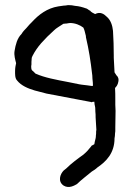

<svg xmlns="http://www.w3.org/2000/svg" viewBox="-20 -511 528 751"><path d="M37 -312C34 -295 40 -276 43 -264C41 -256 39 -244 39 -234C39 -222 38 -205 47 -196C63 -176 89 -165 116 -157L162 -145C221 -134 277 -123 336 -112L338 -111C342 -113 343 -113 349 -113C350 -92 353 -102 353 -75V-74C354 -67 354 -61 354 -53V-52C355 -35 356 -20 357 -2C357 -2 356 -1 356 3C356 10 356 15 355 20V22C355 31 351 38 349 53C348 54 342 57 338 59L337 61C327 74 319 83 306 94C285 109 259 128 239 148L229 156C215 170 205 199 229 215C250 228 272 214 281 209C298 192 319 177 339 160C346 156 355 150 361 144C395 121 428 88 428 30C429 25 430 18 430 10C431 5 431 2 431 -1V-13C431 -26 432 -62 432 -77C432 -92 431 -88 431 -101V-120C431 -145 431 -144 430 -167C435 -172 441 -179 443 -192C445 -201 443 -210 435 -217L428 -228C427 -246 426 -266 425 -285V-294C425 -326 424 -358 422 -390C420 -411 413 -433 397 -446C388 -455 373 -467 352 -456C346 -459 335 -464 333 -469C327 -471 326 -474 318 -478H317C303 -483 289 -487 274 -488C266 -490 256 -491 248 -491H246C240 -490 235 -489 230 -489H229C222 -488 214 -487 208 -486C164 -479 131 -453 107 -427C99 -419 91 -411 83 -401C77 -395 70 -388 64 -378C47 -361 41 -336 37 -312ZM102 -252 103 -259V-269C103 -273 104 -277 104 -283C104 -284 104 -286 107 -292C116 -310 128 -327 141 -342C157 -360 173 -376 191 -392C201 -402 212 -407 228 -418C235 -419 236 -419 239 -419H241C243 -420 248 -420 254 -421C274 -421 293 -413 306 -403C310 -395 312 -387 316 -370V-366C328 -314 334 -276 341 -216C341 -208 342 -199 343 -189C343 -188 344 -175 343 -175H337C335 -175 330 -176 323 -177C307 -179 292 -180 278 -184H277L247 -190C200 -199 155 -207 119 -223L109 -233C104 -236 102 -239 102 -252Z"/></svg>

Font: Scribbler
Style: ExBd
Weight: 800
Designer: Mew Too
Foundry: Cannot Into Space Fonts
Version: Version 1.001